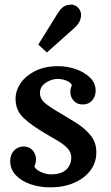

<svg xmlns="http://www.w3.org/2000/svg" viewBox="-20 -796 480 827"><path d="M197 11Q151 11 111.5 -2.5Q72 -16 48 -41.5Q24 -67 24 -102Q24 -130 40.5 -147.5Q57 -165 81 -165Q106 -165 120.5 -148.5Q135 -132 135 -110Q135 -94 128 -79Q134 -65 156.5 -55Q179 -45 198 -45Q245 -45 266 -66Q287 -87 287 -118Q287 -140 271 -157Q255 -174 230 -189Q205 -204 177 -220Q115 -256 81 -288.5Q47 -321 47 -370Q47 -406 69 -438Q91 -470 132 -490.5Q173 -511 231 -511Q270 -511 307 -498Q344 -485 368 -461.5Q392 -438 392 -405Q392 -381 377 -363.5Q362 -346 336 -346Q312 -346 297.5 -362Q283 -378 283 -400Q283 -416 290 -429Q283 -442 265.5 -449Q248 -456 227 -456Q202 -456 177 -439.5Q152 -423 152 -395Q152 -372 171 -354.5Q190 -337 242 -307Q276 -287 311.5 -264.5Q347 -242 371 -212Q395 -182 395 -140Q395 -96 369.5 -62Q344 -28 299 -8.5Q254 11 197 11ZM182 -570 145 -604 230 -741Q248 -770 273 -775Q298 -780 314 -765Q332 -749 328.5 -723Q325 -697 301 -676Z"/></svg>

Font: Lora SemiBold
Style: Italic
Weight: 600
Italic angle: -3°
Designer: Olga Karpushina, Alexei Vanyashin (Cyrillic)
Foundry: Cyreal
Version: Version 3.011; ttfautohint (v1.8.4.7-5d5b)